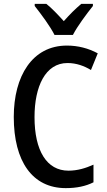

<svg xmlns="http://www.w3.org/2000/svg" viewBox="-20 -960 550 990"><path d="M261 -780H356C379 -825 427 -889 459 -929V-940H399C366 -912 342 -888 309 -851C278 -885 247 -918 219 -940H159V-929C193 -886 239 -824 261 -780ZM328 -635C374 -635 414 -620 449 -599L484 -685C436 -711 382 -725 325 -725C146 -725 51 -567 51 -357C51 -128 147 10 319 10C376 10 422 0 462 -20V-111C422 -93 380 -80 333 -80C221 -80 158 -183 158 -356C158 -514 214 -635 328 -635Z"/></svg>

Font: Noto Sans Lao Looped Condensed Medium
Style: Regular
Weight: 500
Width: 3
Designer: Mark Frömberg, Ben Mitchell
Foundry: The Fontpad Ltd
Version: Version 1.002